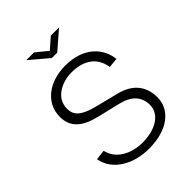

<svg xmlns="http://www.w3.org/2000/svg" viewBox="-260 -1063 1206 1206"><g transform="rotate(-45 343.5 -459.5)"><path d="M411 -929 339 -866 262 -929H193L316 -825H364L484 -929ZM345 10C518 10 611 -76 611 -181C611 -262 575 -345 446 -376L298 -413C192 -440 158 -474 158 -532C158 -629 256 -674 340 -674C433 -674 517 -636 534 -528L599 -534C588 -637 507 -732 341 -732C192 -732 89 -646 90 -527C90 -435 152 -384 260 -359L414 -322C502 -301 544 -252 544 -180C544 -100 461 -46 345 -46C245 -46 154 -92 134 -183L67 -175C88 -56 210 10 345 10Z"/></g></svg>

Font: United Sans ExtraLight
Style: Regular
Weight: 200
Designer: Pablo Impallari, Rodrigo Fuenzalida (Modified by Dan O. Williams)
Version: Version 1.000;PS 001.000;hotconv 1.0.88;makeotf.lib2.5.64775